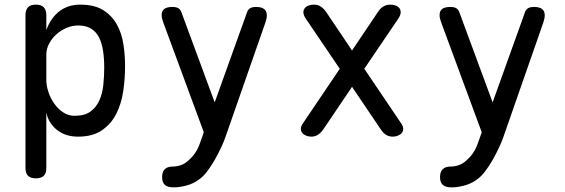

<svg xmlns="http://www.w3.org/2000/svg" viewBox="-20 -580 2440 829"><path d="M135 -560Q158 -560 169 -548.5Q180 -537 180 -514V-450Q189 -475 202.5 -495Q216 -515 234 -529.5Q252 -544 275 -552Q298 -560 327 -560Q388 -560 426 -536Q464 -512 485 -473.5Q506 -435 513 -388Q520 -341 520 -294Q520 -240 512 -186Q504 -132 482 -88.5Q460 -45 420 -17.5Q380 10 317 10Q262 10 225.5 -19.5Q189 -49 180 -94V145Q180 168 169 179Q158 190 135 190Q112 190 101 179Q90 168 90 145V-514Q90 -537 101 -548.5Q112 -560 135 -560ZM318 -470Q291 -470 266 -459Q241 -448 222 -430.5Q203 -413 191.5 -390.5Q180 -368 180 -344V-234Q180 -210 189 -183Q198 -156 214 -133Q230 -110 252.5 -95Q275 -80 302 -80Q345 -80 370 -98Q395 -116 408.5 -145.5Q422 -175 426 -212.5Q430 -250 430 -288Q430 -327 425 -360.5Q420 -394 407.5 -418.5Q395 -443 373 -456.5Q351 -470 318 -470Z M853 11 860 -9 685 -483Q682 -491 680 -499Q678 -507 678 -515Q678 -533 689.5 -541.5Q701 -550 724 -550Q741 -550 750 -544.5Q759 -539 763 -528L907 -138L1047 -528Q1051 -539 1060 -544.5Q1069 -550 1086 -550Q1109 -550 1120.5 -541Q1132 -532 1132 -514Q1132 -507 1130.5 -499.5Q1129 -492 1126 -483L954 10Q947 31 934.5 57.5Q922 84 907 110.5Q892 137 874.5 160Q857 183 838 196Q815 213 785 221Q755 229 730 229Q704 229 692 218.5Q680 208 680 185V184Q680 162 691.5 150.5Q703 139 727 139Q743 139 759.5 133.5Q776 128 790 116Q804 104 813.5 92.5Q823 81 830 68.5Q837 56 842 42Q847 28 853 11Z M1700 -500 1553 -283 1711 -49Q1721 -35 1721 -24Q1721 -13 1714.5 -5.5Q1708 2 1697.5 6Q1687 10 1676 10Q1660 10 1647.5 2.5Q1635 -5 1625 -20L1500 -205L1375 -20Q1365 -6 1352.5 2Q1340 10 1324 10Q1313 10 1302.5 6Q1292 2 1285.5 -5.5Q1279 -13 1279 -24Q1279 -35 1289 -49L1447 -283L1300 -500Q1290 -515 1290 -526.5Q1290 -538 1296.5 -545.5Q1303 -553 1313.5 -556.5Q1324 -560 1335 -560Q1352 -560 1364.5 -552Q1377 -544 1387 -530L1500 -362L1613 -530Q1623 -545 1636 -552.5Q1649 -560 1666 -560Q1677 -560 1687.5 -556.5Q1698 -553 1704 -545.5Q1710 -538 1710 -526.5Q1710 -515 1700 -500Z M2053 11 2060 -9 1885 -483Q1882 -491 1880 -499Q1878 -507 1878 -515Q1878 -533 1889.5 -541.5Q1901 -550 1924 -550Q1941 -550 1950 -544.5Q1959 -539 1963 -528L2107 -138L2247 -528Q2251 -539 2260 -544.5Q2269 -550 2286 -550Q2309 -550 2320.5 -541Q2332 -532 2332 -514Q2332 -507 2330.5 -499.5Q2329 -492 2326 -483L2154 10Q2147 31 2134.5 57.5Q2122 84 2107 110.5Q2092 137 2074.5 160Q2057 183 2038 196Q2015 213 1985 221Q1955 229 1930 229Q1904 229 1892 218.5Q1880 208 1880 185V184Q1880 162 1891.5 150.5Q1903 139 1927 139Q1943 139 1959.5 133.5Q1976 128 1990 116Q2004 104 2013.5 92.5Q2023 81 2030 68.5Q2037 56 2042 42Q2047 28 2053 11Z"/></svg>

Font: Maple Mono NF CN
Style: Regular
Weight: 400
Monospace: yes
Designer: subframe7536
Version: Version 7.000